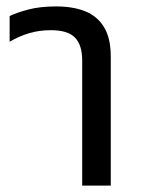

<svg xmlns="http://www.w3.org/2000/svg" viewBox="-20 -578 446 598"><path d="M236 0V-389Q236 -438 213.5 -461Q191 -484 138 -484Q102 -484 70.5 -474.5Q39 -465 10 -448V-528Q30 -538 67 -548Q104 -558 155 -558Q207 -558 245 -543Q283 -528 304 -493.5Q325 -459 325 -402V0Z"/></svg>

Font: Farlight84_Sys_V01
Style: Regular
Weight: 400
Designer: Ryoko NISHIZUKA  (kana, bopomofo & ideographs); Paul D. Hunt (Latin, Greek & Cyrillic); Sandoll Communications , Soo-you
Foundry: Adobe
Version: Version 2.004;October 29, 2024;FontCreator 14.0.0.2814 64-bi